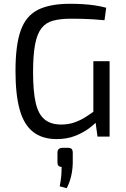

<svg xmlns="http://www.w3.org/2000/svg" viewBox="-20 -723 668 1016"><path d="M350 -703Q385 -703 418 -701Q451 -699 482 -694.5Q513 -690 542 -682L533 -616Q502 -619 470.5 -621Q439 -623 410 -623.5Q381 -624 355 -624Q299 -624 260.5 -613.5Q222 -603 199 -573Q176 -543 165.5 -487Q155 -431 155 -341Q155 -239 169 -178.5Q183 -118 216 -91Q249 -64 304 -64Q342 -64 373.5 -75Q405 -86 432.5 -103.5Q460 -121 486 -140L498 -86Q480 -65 448.5 -42Q417 -19 375 -3Q333 13 280 13Q203 13 154.5 -25.5Q106 -64 84 -143.5Q62 -223 62 -347Q62 -484 89.5 -561.5Q117 -639 180.5 -671Q244 -703 350 -703ZM560 -399V0H496L482 -102L474 -122V-399ZM336 59Q353 59 359 65Q365 71 365 86V141Q364 178 356 211Q348 244 333 273L296 263Q301 237 303.5 214.5Q306 192 306 160Q284 160 284 136V86Q284 71 291.5 65Q299 59 314 59Z"/></svg>

Font: Exo 2
Style: Regular
Weight: 400
Designer: Natanael Gama
Foundry: Natanael Gama
Version: Version 2.010